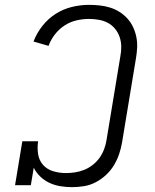

<svg xmlns="http://www.w3.org/2000/svg" viewBox="-20 -763 640 791"><path d="M277 8Q252 8 228 4Q204 0 183 -10Q162 -20 145.5 -36Q129 -52 119 -72L107 0H42L72 -181H137Q133 -154 137 -128Q141 -102 157.5 -83.5Q174 -65 199.5 -57.5Q225 -50 251 -50Q270 -50 289.5 -53Q309 -56 327.5 -63.5Q346 -71 362.5 -84Q379 -97 390.5 -113.5Q402 -130 409 -148.5Q416 -167 419 -187L476 -532Q480 -552 479.5 -572.5Q479 -593 472.5 -611.5Q466 -630 453.5 -645Q441 -660 424 -669Q407 -678 387 -681.5Q367 -685 346 -685Q321 -685 295 -679Q269 -673 246 -658Q223 -643 206 -621Q189 -599 180 -574L118 -592Q131 -626 154.5 -656Q178 -686 209.5 -706Q241 -726 276.5 -734.5Q312 -743 346 -743Q369 -743 391.5 -740.5Q414 -738 434.5 -731.5Q455 -725 473 -713.5Q491 -702 505 -686.5Q519 -671 528 -652Q537 -633 541.5 -611.5Q546 -590 545 -567.5Q544 -545 540 -522L483 -177Q479 -153 471 -129Q463 -105 449.5 -82.5Q436 -60 416.5 -42Q397 -24 374 -12Q351 0 326 4Q301 8 277 8Z"/></svg>

Font: Iosevka Curly Slab LtEx
Style: Italic
Weight: 300
Width: 7
Italic angle: -9°
Monospace: yes
Designer: Belleve Invis
Foundry: Belleve Invis
Version: Version 11.1.0; ttfautohint (v1.8.3)